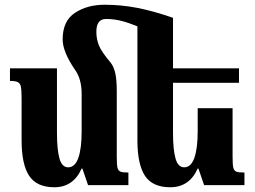

<svg xmlns="http://www.w3.org/2000/svg" viewBox="-20 -780 1073 809"><path d="M1010 -53V0H840L816 -70H813Q778 9 697 9Q623 9 591 -39Q559 -87 559 -189V-669Q520 -685 489.5 -692.5Q459 -700 427 -700Q386 -700 386 -646Q386 -614 397.5 -587Q409 -560 447 -515Q460 -498 466 -470.5Q472 -443 472 -395V-120Q472 -86 475 -73.5Q478 -61 487 -57Q496 -53 521 -53V0H351L327 -70H324Q289 9 209 9Q135 9 103 -39Q71 -87 71 -189V-364Q71 -400 68 -414.5Q65 -429 55 -434Q45 -439 22 -439V-492H220V-222Q220 -150 230.5 -112.5Q241 -75 267 -75Q296 -75 310 -114.5Q324 -154 324 -227V-385Q324 -447 296 -486Q244 -562 244 -614Q244 -692 296 -726Q348 -760 420 -760Q490 -760 557.5 -747Q625 -734 709 -705V-492H987V-431H709V-220Q709 -150 719.5 -112.5Q730 -75 756 -75Q785 -75 799 -115Q813 -155 813 -227V-324H960V-120Q960 -86 963 -73.5Q966 -61 975.5 -57Q985 -53 1010 -53Z"/></svg>

Font: Noto Serif Armenian Bold Cond
Style: Regular
Weight: 700
Width: 3
Designer: Monotype Design team
Foundry: Monotype Imaging Inc.
Version: Version 1.000